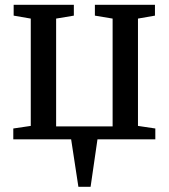

<svg xmlns="http://www.w3.org/2000/svg" viewBox="-20 -566 685 780"><path d="M34 0V-44L105 -54.5V-490.5L35.5 -502.5V-546.5H280V-502.5L208 -490.5V-52.5H437.5V-490.5L365.5 -502.5V-546.5H609.5V-502.5L540.5 -490.5V-54.5L611 -44V0H376L348 193H298.5L269 0Z"/></svg>

Font: Merriweather Text
Style: Regular
Weight: 400
Designer: Eben Sorkin
Foundry: Eben Sorkin
Version: Version 2.100; ttfautohint (v1.7.19-72a1) -l 8 -r 50 -G 200 